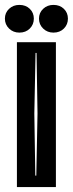

<svg xmlns="http://www.w3.org/2000/svg" viewBox="-44 -763 297 783"><path d="M25 0V-591H184V0ZM100 -47H104L109 -300L105 -547H101L96 -300ZM174 -630Q149 -630 132 -646.5Q115 -663 115 -687Q115 -711 132 -727Q149 -743 174 -743Q200 -743 216.5 -727Q233 -711 233 -687Q233 -663 216.5 -646.5Q200 -630 174 -630ZM35 -630Q10 -630 -7 -646.5Q-24 -663 -24 -687Q-24 -711 -7 -727Q10 -743 35 -743Q61 -743 77.5 -727Q94 -711 94 -687Q94 -663 77.5 -646.5Q61 -630 35 -630Z"/></svg>

Font: Alumni Sans Inline One
Style: Regular
Weight: 400
Designer: Robert E. Leuschke
Foundry: Robert E. Leuschke
Version: Version 1.100; ttfautohint (v1.8.3)